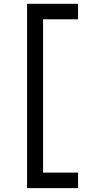

<svg xmlns="http://www.w3.org/2000/svg" viewBox="-20 -802 486 997"><path d="M120.6 -782.2H385.3V-701.7H203.6V94.2H385.3V174.8H120.6Z"/></svg>

Font: Proza Libre
Style: Medium
Weight: 500
Designer: Jasper de Waard
Foundry: Jasper de Waard
Version: Version 1.000; ttfautohint (v1.4.1.8-43bc)